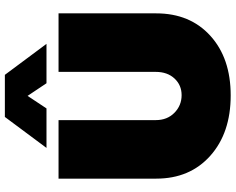

<svg xmlns="http://www.w3.org/2000/svg" viewBox="-110 -853 973 793"><g transform="rotate(-90 376.5 -456.5)"><path d="M35.2 -297.9V-701.2H276.9V-299.8Q276.9 -252.4 307.1 -222.7Q337.4 -192.9 379.9 -192.9Q421.4 -192.9 448.7 -222.2Q476.1 -251.5 476.1 -299.8V-701.2H717.8V-297.9Q717.8 -158.2 625.2 -74.2Q532.7 9.8 378.9 9.8Q224.1 9.8 129.6 -74.5Q35.2 -158.7 35.2 -297.9ZM162.1 -751 290 -922.9H463.9L591.8 -751H429.2L377 -829.1L325.2 -751Z"/></g></svg>

Font: Trueno UltraBlack
Style: Regular
Weight: 950
Designer: Julieta Ulanovsky
Foundry: Julieta Ulanovsky
Version: Version 3.001b | FøM Fix